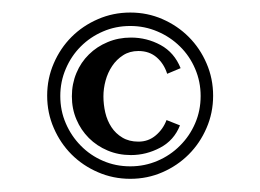

<svg xmlns="http://www.w3.org/2000/svg" viewBox="-20 -504 407 300"><path d="M313 -354.5Q313 -327.6 302.7 -304Q292.5 -280.3 274.9 -262.7Q257.3 -245.1 233.9 -234.9Q210.4 -224.6 183.6 -224.6Q156.7 -224.6 133.1 -234.9Q109.4 -245.1 91.8 -262.7Q74.2 -280.3 64 -304Q53.7 -327.6 53.7 -354.5Q53.7 -381.3 64 -405Q74.2 -428.7 91.8 -446.3Q109.4 -463.9 133.1 -474.1Q156.7 -484.4 183.6 -484.4Q210.4 -484.4 233.9 -474.1Q257.3 -463.9 274.9 -446.3Q292.5 -428.7 302.7 -405Q313 -381.3 313 -354.5ZM293.5 -354Q293.5 -376.5 284.9 -396.5Q276.4 -416.5 261.2 -431.4Q246.1 -446.3 226.1 -454.8Q206.1 -463.4 183.6 -463.4Q160.6 -463.4 140.9 -454.8Q121.1 -446.3 106.2 -431.4Q91.3 -416.5 82.8 -396.5Q74.2 -376.5 74.2 -354Q74.2 -331.1 82.8 -311.3Q91.3 -291.5 106.2 -276.4Q121.1 -261.2 140.9 -252.7Q160.6 -244.1 183.6 -244.1Q206.1 -244.1 226.1 -252.7Q246.1 -261.2 261.2 -276.4Q276.4 -291.5 284.9 -311.3Q293.5 -331.1 293.5 -354ZM262.2 -397.5 241.2 -388.7Q236.3 -404.3 224.9 -414.3Q213.4 -424.3 196.3 -424.3Q182.6 -424.3 172.4 -417.7Q162.1 -411.1 155.3 -400.9Q148.4 -390.6 145 -378.2Q141.6 -365.7 141.6 -353.5Q141.6 -340.8 144.5 -328.1Q147.5 -315.4 154.1 -305.4Q160.6 -295.4 171.1 -289.1Q181.6 -282.7 196.3 -282.7Q211.9 -282.7 223.4 -292.5Q234.9 -302.2 240.2 -316.4L261.2 -308.1Q252 -284.7 230.2 -273.2Q208.5 -261.7 184.6 -261.7Q165 -261.7 148.2 -268.8Q131.3 -275.9 118.9 -288.3Q106.4 -300.8 99.4 -317.4Q92.3 -334 92.3 -353.5Q92.3 -373 99.4 -389.9Q106.4 -406.7 118.9 -418.9Q131.3 -431.2 148.2 -438.2Q165 -445.3 184.6 -445.3Q209.5 -445.3 231 -433.6Q252.4 -421.9 262.2 -397.5Z"/></svg>

Font: Aclonica
Style: Regular
Weight: 400
Version: Version 1.001